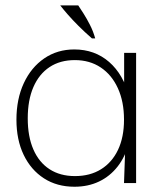

<svg xmlns="http://www.w3.org/2000/svg" viewBox="-20 -696 592 730"><path d="M263 14Q196.5 14 147 -18Q97.5 -50 70 -107.2Q42.5 -164.5 42.5 -241Q42.5 -319.5 70.5 -379.8Q98.5 -440 148.2 -474Q198 -508 262.5 -508Q340 -508 394.8 -460.5Q449.5 -413 472 -326.5L452 -313.5V-495H497.5V0H451.5L457.5 -171L471 -155Q457 -101 427.5 -63.2Q398 -25.5 356.5 -5.8Q315 14 263 14ZM265 -26.5Q322.5 -26.5 364.2 -52.5Q406 -78.5 428.8 -126.5Q451.5 -174.5 451.5 -241Q451.5 -309.5 428.2 -360.5Q405 -411.5 363 -439.5Q321 -467.5 264.5 -467.5Q208.5 -467.5 168.5 -441Q128.5 -414.5 107 -365Q85.5 -315.5 85.5 -246Q85.5 -177 106.8 -128Q128 -79 168.2 -52.8Q208.5 -26.5 265 -26.5ZM329.5 -550Q301.5 -574.5 278.5 -597.5Q255.5 -620.5 238 -640.5Q220.5 -660.5 209 -675.5H277.5Q285.5 -663.5 297.8 -644.2Q310 -625 322.2 -601Q334.5 -577 342 -550Z"/></svg>

Font: Russolo 10pt ExtraLight
Style: Regular
Weight: 200
Designer: Micah Stupak-Hahn
Version: Version 1.000